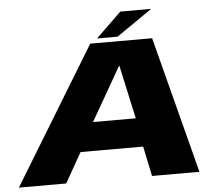

<svg xmlns="http://www.w3.org/2000/svg" viewBox="-70 -883 1095 946"><g transform="rotate(-5 478.0 -410.0)"><path d="M-14.5 0H219.5L303.5 -148H613L644 0H878.5L703.5 -676H397.5ZM377.5 -290 529.5 -555H531L589 -290ZM433 -698.5H534.5L711.5 -820.5H559Z"/></g></svg>

Font: Anybody Expanded ExtraBold
Style: Italic
Weight: 800
Width: 7
Italic angle: -10°
Version: Version 1.113;gftools[0.9.25]